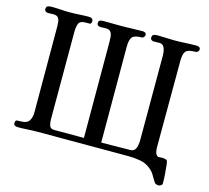

<svg xmlns="http://www.w3.org/2000/svg" viewBox="-118 -875 1237 1136"><g transform="rotate(15 500.0 -307.5)"><path d="M973 -718Q973 -711 967 -705Q961 -699 954 -699Q908 -699 894 -683.5Q880 -668 880 -622Q880 -490 879.5 -358Q879 -226 879 -93Q879 -79 882.5 -64Q886 -49 900 -41Q909 -42 917.5 -42Q926 -42 935 -42Q935 -42 941 -40.5Q947 -39 947 -39Q955 -37 957 -29.5Q959 -22 960 -16Q963 13 965.5 43Q968 73 968 102Q968 111 960.5 116Q953 121 945 121Q926 121 918 107Q905 87 895.5 69.5Q886 52 866 36Q839 13 802 6.5Q765 0 730 0H176Q145 0 114 2Q83 4 52 4Q42 4 34.5 0Q27 -4 27 -15Q27 -32 38.5 -33Q50 -34 62 -34Q98 -34 111.5 -54Q125 -74 125 -107Q125 -238 124.5 -368.5Q124 -499 124 -629Q124 -644 122.5 -659.5Q121 -675 112.5 -685.5Q104 -696 84 -696Q76 -696 67 -695.5Q58 -695 50 -695Q43 -695 36 -699.5Q29 -704 29 -712Q29 -729 39 -732.5Q49 -736 62 -736Q90 -736 117 -734Q144 -732 172 -732Q202 -732 232 -734Q262 -736 292 -736Q301 -736 308.5 -731.5Q316 -727 316 -716Q316 -698 304.5 -698Q293 -698 281 -698Q245 -698 237.5 -677Q230 -656 230 -626V-91Q230 -72 235.5 -54Q241 -36 266 -36H447L446 -625Q446 -640 444.5 -656.5Q443 -673 434.5 -684.5Q426 -696 405 -696Q397 -696 388 -695.5Q379 -695 371 -695Q364 -695 357 -699.5Q350 -704 350 -712Q350 -729 360.5 -731.5Q371 -734 384 -734Q411 -734 438.5 -733.5Q466 -733 493 -733Q525 -733 556.5 -734.5Q588 -736 619 -736Q628 -736 635 -732Q642 -728 642 -717Q642 -713 636.5 -706Q631 -699 626 -699Q581 -699 566.5 -683Q552 -667 552 -622Q552 -475 552.5 -328.5Q553 -182 553 -36Q597 -36 641 -37Q685 -38 729 -38Q748 -38 757 -49Q766 -60 769 -76.5Q772 -93 772 -107V-625Q772 -639 769.5 -655Q767 -671 758.5 -683Q750 -695 732 -695Q724 -695 715 -694.5Q706 -694 698 -694Q691 -694 684.5 -698.5Q678 -703 678 -711Q678 -728 688 -731.5Q698 -735 711 -735Q737 -735 763 -733.5Q789 -732 814 -732Q848 -732 881.5 -734Q915 -736 949 -736Q958 -736 965.5 -732.5Q973 -729 973 -718Z"/></g></svg>

Font: Kaisei Opti Medium
Style: Regular
Weight: 500
Designer: Font-Kai, 金井和夫
Foundry: KAZUO KANAI
Version: Version 5.003